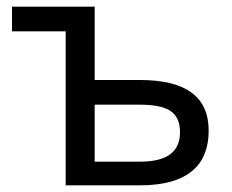

<svg xmlns="http://www.w3.org/2000/svg" viewBox="-20 -556 695 576"><path d="M264 -536H16V-462H177V0H400C547 0 606 -64 606 -164C606 -264 540 -316 400 -316H264ZM397 -242C479 -242 520 -223 520 -159C520 -95 473 -71 400 -71H264V-242Z"/></svg>

Font: Noto Sans Thai
Style: Regular
Weight: 400
Designer: Monotype Design Team
Foundry: Monotype Imaging Inc.
Version: Version 1.901